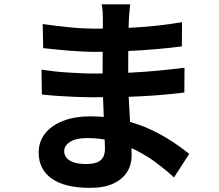

<svg xmlns="http://www.w3.org/2000/svg" viewBox="-20 -829 1040 910"><path d="M597.1 -808.6Q595.4 -793.7 593.6 -775.6Q591.8 -757.4 590.8 -737.8Q590 -718.3 589.2 -684.7Q588.5 -651.2 588.1 -611.1Q587.7 -571.1 587.7 -531.8Q587.7 -492.6 587.7 -460.6Q587.7 -419 590.1 -367.5Q592.5 -316 595.7 -263.7Q599 -211.3 601.4 -165.5Q603.8 -119.8 603.8 -90.2Q603.8 -47.6 582.1 -13.3Q560.3 21 516.7 41.2Q473 61.4 407.2 61.4Q287.1 61.4 225.2 17.4Q163.3 -26.5 163.3 -105.6Q163.3 -156.7 192.8 -195.2Q222.4 -233.7 277.9 -255.6Q333.4 -277.6 409.8 -277.6Q492 -277.6 563.4 -260.1Q634.8 -242.7 694.1 -214.9Q753.5 -187 799.3 -156.3Q845.2 -125.5 876.8 -99.8L804.6 12.1Q768.7 -21.6 724.3 -54.9Q679.9 -88.3 627.6 -115.3Q575.2 -142.3 516.6 -158.5Q458 -174.7 393.5 -174.7Q340.7 -174.7 312.4 -156.7Q284.2 -138.7 284.2 -112.8Q284.2 -94.4 296 -80.4Q307.8 -66.3 331 -59Q354.2 -51.6 388.5 -51.6Q415.6 -51.6 435.5 -57.8Q455.5 -63.9 466.4 -80.1Q477.4 -96.2 477.4 -124.5Q477.4 -147 475.5 -188.1Q473.6 -229.2 471.7 -278.6Q469.9 -327.9 468 -376.2Q466.1 -424.4 466.1 -460.6Q466.1 -496.5 466.5 -536.5Q466.9 -576.5 466.9 -615.3Q466.9 -654.1 467.2 -686.7Q467.6 -719.4 467.6 -740.3Q467.6 -753.8 466.4 -774.3Q465.1 -794.8 461.7 -808.6ZM182.4 -715.1Q209.1 -711.1 242.2 -707.1Q275.3 -703.1 309.8 -699.6Q344.3 -696.1 375.2 -694.6Q406.1 -693.1 429.2 -693.1Q531.5 -693.1 632.5 -699.5Q733.5 -705.9 842.7 -723.8L841.9 -609.2Q791.1 -602.4 723.9 -596.4Q656.7 -590.4 581.2 -586.8Q505.6 -583.2 430.2 -583.2Q398.7 -583.2 353.5 -585.8Q308.4 -588.4 263.1 -592.8Q217.9 -597.2 184.7 -600.9ZM176.8 -499Q201.2 -495 234.2 -491.2Q267.2 -487.3 301.8 -485.3Q336.4 -483.3 367.1 -481.8Q397.9 -480.3 417.8 -480.3Q510.6 -480.3 586.1 -484Q661.6 -487.8 727.6 -494Q793.5 -500.3 854.5 -508.1L853.7 -390.3Q802.2 -384.1 753.3 -379.9Q704.5 -375.7 654.2 -373Q603.8 -370.2 545.8 -369.1Q487.9 -368 416.2 -368Q387.4 -368 344.1 -369.6Q300.8 -371.2 256.4 -374.2Q211.9 -377.2 178.4 -381.2Z"/></svg>

Font: Shanggu Sans SC VF
Style: Regular
Weight: 250
Designer: GuiWonder
Version: Version 1.021